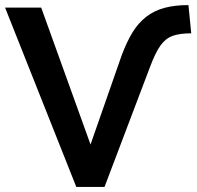

<svg xmlns="http://www.w3.org/2000/svg" viewBox="-24 -735 775 755"><path d="M276 0 -4 -705H138L333 -164H331L454 -516Q474 -570 497 -607.5Q520 -645 551 -669Q582 -693 622.5 -704Q663 -715 717 -715L728 -604Q683 -604 655 -594Q627 -584 607 -556Q587 -528 566 -472L387 0Z"/></svg>

Font: Nunito Sans 7pt SemiCondensed
Style: Bold
Weight: 700
Width: 4
Designer: Vernon Adams
Foundry: Vernon Adams
Version: Version 3.101;gftools[0.9.27]